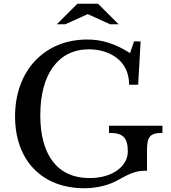

<svg xmlns="http://www.w3.org/2000/svg" viewBox="-20 -990 910 1020"><path d="M428 10C499 10 562 -8 608 -34C684 -77 710 -83 761 -83V-195C761 -264 778 -284 843 -284V-322H559V-284C630 -284 659 -263 659 -185C659 -111 584 -44 455 -44C287 -44 194 -164 194 -378C194 -596 290 -728 452 -728C560 -728 666 -670 666 -540H714L727 -770H692L671 -708C589 -759 523 -780 443 -780C216 -780 60 -614 60 -372C60 -139 202 10 428 10ZM391 -970 282 -861H327L446 -915L565 -861H610L501 -970Z"/></svg>

Font: Libre Baskerville
Style: Regular
Weight: 400
Designer: Pablo Impallari, Rodrigo Fuenzalida
Foundry: Pablo Impallari, Rodrigo Fuenzalida
Version: Version 1.051;Glyphs 3.2.3 (3260)